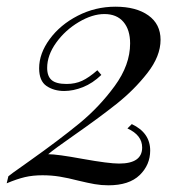

<svg xmlns="http://www.w3.org/2000/svg" viewBox="-41 -548 564 574"><path d="M439 -429Q439 -380 399.5 -329.5Q360 -279 307 -237Q254 -195 178 -142Q122 -103 103 -87Q130 -87 206 -73Q284 -59 315 -59Q384 -59 384 -107Q384 -144 340 -164L353 -177Q408 -151 408 -98Q408 -55 376.5 -24.5Q345 6 283 6Q262 6 242 2.5Q222 -1 193 -8Q162 -16 137.5 -20Q113 -24 86 -24Q57 -24 33.5 -18.5Q10 -13 -21 0L-16 -21Q-5 -30 16 -44.5Q37 -59 49 -68Q135 -129 195.5 -178.5Q256 -228 302 -291Q348 -354 348 -418Q348 -459 328 -482.5Q308 -506 271 -506Q235 -506 194.5 -482Q154 -458 127 -420.5Q100 -383 100 -345Q100 -320 113.5 -308.5Q127 -297 158 -297Q184 -297 204.5 -306.5Q225 -316 250 -338L262 -324Q236 -299 207 -287.5Q178 -276 151 -276Q120 -276 98 -291Q76 -306 76 -344Q76 -388 107.5 -431Q139 -474 191.5 -501Q244 -528 304 -528Q366 -528 402.5 -502Q439 -476 439 -429Z"/></svg>

Font: Playfair Display
Style: Italic
Weight: 400
Italic angle: -14°
Designer: Claus Eggers Sørensen
Foundry: Claus Eggers Sørensen
Version: Version 1.200; ttfautohint (v1.6)